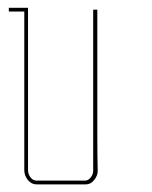

<svg xmlns="http://www.w3.org/2000/svg" viewBox="-20 -860 394 498"><path d="M233.4 -417Q233.4 -417 231.4 -417Q229.5 -417 227.5 -417Q227.5 -417 228.5 -417Q229.5 -417 233.4 -417Q233.4 -404.3 224.6 -393.6Q215.8 -381.8 202.1 -381.8Q202.1 -381.8 183.6 -381.8Q174.8 -381.8 161.1 -381.8Q120.1 -381.8 92.8 -381.8Q92.8 -381.8 90.8 -381.8Q87.9 -381.8 74.2 -381.8Q61.5 -381.8 51.8 -393.6Q43 -405.3 43 -418Q43 -418 43 -422.9Q43 -428.7 43 -431.6Q43 -431.6 43 -493.2Q43 -553.7 43 -632.8Q43 -685.5 43 -737.3Q43 -790 43 -830.1Q43 -830.1 28.3 -830.1Q12.7 -830.1 2.9 -830.1Q2.9 -830.1 2.9 -832Q2.9 -832 2.9 -834Q2.9 -837.9 2.9 -839.8Q2.9 -839.8 21.5 -839.8Q40 -839.8 52.7 -839.8Q52.7 -839.8 52.7 -837.9Q52.7 -835.9 52.7 -835Q52.7 -835 52.7 -773.4Q52.7 -711.9 52.7 -631.8Q52.7 -578.1 52.7 -525.4Q52.7 -472.7 52.7 -431.6Q52.7 -431.6 50.8 -431.6Q48.8 -431.6 47.9 -431.6Q47.9 -431.6 49.8 -431.6Q51.8 -431.6 52.7 -431.6Q52.7 -431.6 52.7 -430.7Q52.7 -428.7 52.7 -418Q52.7 -409.2 58.6 -400.4Q65.4 -391.6 74.2 -391.6Q74.2 -391.6 81.1 -391.6Q87.9 -391.6 92.8 -391.6Q92.8 -391.6 92.8 -389.6Q92.8 -388.7 92.8 -386.7Q92.8 -386.7 92.8 -388.7Q92.8 -390.6 92.8 -391.6Q92.8 -391.6 106.4 -391.6Q120.1 -391.6 201.2 -391.6Q209 -391.6 215.8 -400.4Q221.7 -408.2 221.7 -417Q221.7 -417 221.7 -481.4Q221.7 -544.9 221.7 -627.9Q221.7 -682.6 221.7 -738.3Q221.7 -793 221.7 -835Q221.7 -835 225.6 -835Q229.5 -835 232.4 -835Q232.4 -835 232.4 -770.5Q232.4 -707 232.4 -624Q232.4 -569.3 232.4 -513.7Q232.4 -459 233.4 -417Z"/></svg>

Font: Reach
Style: Line
Weight: 400
Designer: Billy Harris
Version: Reach Line